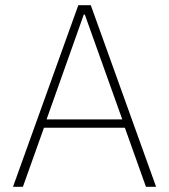

<svg xmlns="http://www.w3.org/2000/svg" viewBox="-20 -718 650 738"><path d="M541 0 460 -227H149L68 0H30L281 -698H329L580 0ZM306 -662H302L159 -259H450Z"/></svg>

Font: IBM Plex Sans Thai ExtraLight
Style: Regular
Weight: 200
Designer: Mike Abbink, Paul van der Laan, Pieter van Rosmalen, Ben Mitchell, Mark Frömberg
Foundry: Bold Monday
Version: Version 1.1